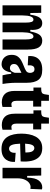

<svg xmlns="http://www.w3.org/2000/svg" viewBox="946 -1620 687 2620"><g transform="rotate(90 1290.0 -309.5)"><path d="M52 0V-528H155L157 -379H180Q193 -469 220.5 -505.5Q248 -542 295 -542Q349 -542 370.5 -499Q392 -456 387 -379H409Q426 -469 455 -505.5Q484 -542 535 -542Q596 -542 626 -494.5Q656 -447 656 -344V0H518V-316Q518 -371 508 -396.5Q498 -422 477 -422Q422 -422 420 -273V0H288V-314Q288 -371 278.5 -396.5Q269 -422 247 -422Q191 -422 190 -273V0Z M855 13Q822 13 793 -2.5Q764 -18 746 -49Q728 -80 728 -126Q728 -176 750.5 -207Q773 -238 808.5 -257Q844 -276 883 -291Q923 -306 948.5 -322.5Q974 -339 974 -377Q974 -401 962 -418.5Q950 -436 923 -436Q891 -436 879 -411Q867 -386 871 -344L745 -351Q740 -406 757.5 -449Q775 -492 817.5 -517Q860 -542 931 -542Q1030 -542 1069.5 -489Q1109 -436 1109 -334V-183Q1109 -157 1111 -123.5Q1113 -90 1117 -57Q1121 -24 1125 0H1007Q998 -33 994 -60Q990 -87 987 -118H968Q946 13 855 13ZM907 -101Q935 -101 950 -120Q965 -139 973 -167V-258Q947 -244 919 -232Q891 -220 872 -203Q853 -186 853 -156Q853 -130 868.5 -115.5Q884 -101 907 -101Z M1376 10Q1302 10 1261 -32.5Q1220 -75 1220 -166V-422H1174V-528H1198Q1231 -528 1246 -538Q1261 -548 1266 -574L1275 -633H1355V-528H1434V-418H1355V-193Q1355 -156 1367.5 -138.5Q1380 -121 1401 -121Q1409 -121 1418 -122.5Q1427 -124 1439 -126V0Q1423 4 1409 7Q1395 10 1376 10Z M1687 10Q1613 10 1572 -32.5Q1531 -75 1531 -166V-422H1485V-528H1509Q1542 -528 1557 -538Q1572 -548 1577 -574L1586 -633H1666V-528H1745V-418H1666V-193Q1666 -156 1678.5 -138.5Q1691 -121 1712 -121Q1720 -121 1729 -122.5Q1738 -124 1750 -126V0Q1734 4 1720 7Q1706 10 1687 10Z M2012 14Q1951 14 1910.5 -8Q1870 -30 1846.5 -68Q1823 -106 1813 -155Q1803 -204 1803 -259Q1803 -311 1812.5 -361Q1822 -411 1844 -452Q1866 -493 1904.5 -517.5Q1943 -542 2002 -542Q2076 -542 2118 -502Q2160 -462 2174.5 -395.5Q2189 -329 2182 -247L1940 -240Q1942 -167 1957 -128Q1972 -89 2008 -89Q2034 -89 2050.5 -111Q2067 -133 2065 -179L2188 -170Q2191 -143 2185 -111.5Q2179 -80 2160 -51.5Q2141 -23 2105 -4.5Q2069 14 2012 14ZM2001 -434Q1972 -434 1957.5 -403.5Q1943 -373 1940 -308L2060 -312Q2061 -380 2044 -407Q2027 -434 2001 -434Z M2269 0V-528H2375L2380 -336H2403Q2406 -448 2443 -495Q2480 -542 2535 -542Q2542 -542 2549.5 -541Q2557 -540 2564 -537L2557 -380Q2545 -383 2531 -383Q2503 -383 2476.5 -363.5Q2450 -344 2432 -305.5Q2414 -267 2413 -210V0Z"/></g></svg>

Font: Bricolage Grotesque 12pt Condensed Bricolage Grotesque 10pt Condensed Regular
Style: Bold
Weight: 700
Width: 3
Designer: Mathieu Triay
Foundry: Atelier Triay
Version: Version 1.001; ttfautohint (v1.8.4.7-5d5b);gftools[0.9.33.de